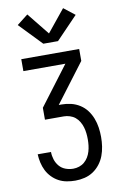

<svg xmlns="http://www.w3.org/2000/svg" viewBox="-105 -1037 684 1094"><g transform="rotate(-10 237.5 -490.0)"><path d="M240 0Q215 0 190.5 -4.5Q166 -9 144.5 -20.5Q123 -32 105.5 -50Q88 -68 77 -90Q66 -112 60.5 -136.5Q55 -161 54 -185H131Q131 -163 138 -141Q145 -119 159.5 -102Q174 -85 195.5 -77Q217 -69 240 -69Q257 -69 274 -74.5Q291 -80 304.5 -91.5Q318 -103 327 -118Q336 -133 341 -150Q346 -167 348 -184.5Q350 -202 350 -220Q350 -238 348 -255.5Q346 -273 341 -290Q336 -307 326.5 -323Q317 -339 303.5 -350Q290 -361 272.5 -366.5Q255 -372 238 -372H129V-441L299 -666H56V-735H391V-666L221 -441H238Q265 -441 292 -434.5Q319 -428 342.5 -413Q366 -398 382.5 -376Q399 -354 409 -328Q419 -302 423 -274.5Q427 -247 427 -220Q427 -192 423 -165Q419 -138 409.5 -112.5Q400 -87 383 -65Q366 -43 343.5 -28Q321 -13 294 -6.5Q267 0 240 0ZM195 -800 70 -930 134 -980 237 -852 341 -980 405 -930 280 -800Z"/></g></svg>

Font: Iosevka QP
Style: Regular
Weight: 400
Designer: Belleve Invis
Foundry: Belleve Invis
Version: Version 20.0.0; ttfautohint (v1.8.4)